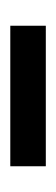

<svg xmlns="http://www.w3.org/2000/svg" viewBox="112 -888 109 373"><g transform="rotate(-90 166.5 -701.5)"><path d="M30 -667V-736H303V-667Z"/></g></svg>

Font: FiraGOUPP
Style: Medium
Weight: 400
Designer: bBox Type
Foundry: bBox Type GmbH
Version: Version 1.001